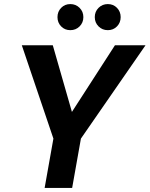

<svg xmlns="http://www.w3.org/2000/svg" viewBox="-20 -922 734 942"><path d="M199 0 242 -242 87 -700H239L334 -369L331 -370L544 -700H694L377 -242L334 0ZM325 -774Q298 -774 280 -792.5Q262 -811 262 -838Q262 -865 280 -883.5Q298 -902 325 -902Q352 -902 370.5 -883.5Q389 -865 389 -838Q389 -811 370.5 -792.5Q352 -774 325 -774ZM509 -774Q482 -774 463.5 -792.5Q445 -811 445 -838Q445 -865 463.5 -883.5Q482 -902 509 -902Q536 -902 554 -883.5Q572 -865 572 -838Q572 -811 554 -792.5Q536 -774 509 -774Z"/></svg>

Font: DM Sans 36pt
Style: Bold Italic
Weight: 700
Italic angle: -10°
Designer: Colophon Foundry, Jonny Pinhorn
Foundry: Colophon Foundry
Version: Version 4.004;gftools[0.9.30]